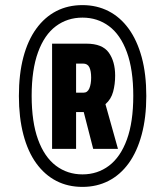

<svg xmlns="http://www.w3.org/2000/svg" viewBox="-20 -720 618 752"><path d="M303 12Q246 12 200.5 -11.5Q155 -35 122 -80.5Q89 -126 71.5 -193Q54 -260 54 -344Q54 -430 71.5 -496Q89 -562 122 -607.5Q155 -653 200.5 -676.5Q246 -700 303 -700Q359 -700 405 -676.5Q451 -653 484 -607.5Q517 -562 535 -496Q553 -430 553 -344Q553 -260 535 -193Q517 -126 484 -80.5Q451 -35 405 -11.5Q359 12 303 12ZM303 -37Q362 -37 407 -71Q452 -105 477 -173.5Q502 -242 502 -345Q502 -447 477 -515.5Q452 -584 407 -617.5Q362 -651 303 -651Q244 -651 199 -617.5Q154 -584 129 -515.5Q104 -447 104 -345Q104 -242 129 -173.5Q154 -105 199 -71Q244 -37 303 -37ZM184 -137V-549H318Q381 -549 406 -514Q431 -479 431 -424Q431 -390 423 -360.5Q415 -331 393 -312L442 -137H345L308 -281H278V-137ZM278 -357H307Q323 -357 330 -374Q337 -391 337 -416Q337 -442 330 -456.5Q323 -471 305 -471H278Z"/></svg>

Font: Archivo ExtraCondensed ExtraBold
Style: Italic
Weight: 800
Width: 2
Italic angle: -10°
Designer: Hector Gatti
Foundry: Omnibus-Type
Version: Version 2.001